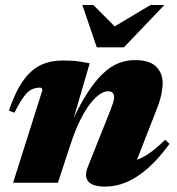

<svg xmlns="http://www.w3.org/2000/svg" viewBox="-20 -710 688 746"><path d="M36 -272 14.5 -280.5Q40.5 -356 71.2 -398.2Q102 -440.5 139.5 -457.8Q177 -475 223.5 -475Q244.5 -475 260.5 -474Q276.5 -473 292.2 -470.5Q308 -468 328.5 -464L253 -205.5L249 -214Q284.5 -294 317.2 -345.2Q350 -396.5 380.8 -425Q411.5 -453.5 442 -465Q472.5 -476.5 504 -476.5Q561 -476.5 586.5 -451.2Q612 -426 612 -388Q612 -368.5 606.8 -342.8Q601.5 -317 586.5 -279.5L492.5 -39L454.5 -80Q480 -79.5 504.8 -86.8Q529.5 -94 557.8 -113Q586 -132 622 -167L638.5 -151Q596 -92.5 554.2 -56Q512.5 -19.5 471.5 -2.2Q430.5 15 389.5 15Q340 15 323.2 -4.8Q306.5 -24.5 321 -61L403 -266.5Q415 -297 419.2 -310.5Q423.5 -324 423.5 -332Q423.5 -343 417.5 -349.2Q411.5 -355.5 399.5 -355.5Q384.5 -355.5 366.8 -343.2Q349 -331 329.5 -305.8Q310 -280.5 290.5 -241Q271 -201.5 253.5 -147.5L205 0H31L144.5 -359Q144.5 -363.5 142.8 -366.5Q141 -369.5 136 -369.5Q118.5 -369.5 104 -363Q89.5 -356.5 73.8 -336Q58 -315.5 36 -272ZM618.5 -690.5 461.5 -526H356L300 -690.5H342.5L448 -585H388L564.5 -690.5Z"/></svg>

Font: Newsreader 36pt ExtraBold
Style: Italic
Weight: 800
Italic angle: -17°
Designer: Hugues Gentile
Foundry: Production Type
Version: Version 1.003